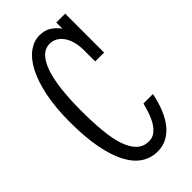

<svg xmlns="http://www.w3.org/2000/svg" viewBox="-221 -738 806 806"><g transform="rotate(-45 182.0 -335.0)"><path d="M200.2 13.2Q161.6 13.2 129.6 -7.6Q97.7 -28.3 75 -71Q52.2 -113.8 39.6 -179.4Q26.9 -245.1 26.9 -335Q26.9 -421.4 40.5 -486.8Q54.2 -552.2 77.1 -595.7Q100.1 -639.2 130.4 -661.1Q160.6 -683.1 193.8 -683.1Q225.6 -683.1 246.3 -669.2Q267.1 -655.3 282.2 -634.8V-670.9H335V-439.9H282.2V-506.8Q282.2 -536.1 275.6 -558.6Q269 -581.1 257.8 -596.4Q246.6 -611.8 231.7 -619.9Q216.8 -627.9 200.2 -627.9Q172.4 -627.9 152.3 -607.4Q132.3 -586.9 119.4 -548.8Q106.4 -510.7 100.3 -456.5Q94.2 -402.3 94.2 -335Q94.2 -267.6 99.4 -213.6Q104.5 -159.7 117.4 -121.8Q130.4 -84 151.6 -63.5Q172.9 -43 205.1 -43Q227.1 -43 242.7 -55.7Q258.3 -68.4 269.5 -87.6Q280.8 -106.9 288.1 -129.4Q295.4 -151.9 300.8 -171.9H356.9Q348.1 -128.4 333.7 -94Q319.3 -59.6 299.8 -35.9Q280.3 -12.2 255.4 0.5Q230.5 13.2 200.2 13.2Z"/></g></svg>

Font: Stint Ultra Condensed
Style: Regular
Weight: 400
Width: 1
Designer: Astigmatic (AOETI)
Foundry: Astigmatic (AOETI)
Version: Version 1.000